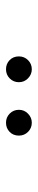

<svg xmlns="http://www.w3.org/2000/svg" viewBox="237 -993 126 640"><g transform="rotate(90 300.0 -673.0)"><path d="M168 -673Q168 -691 180.5 -703.5Q193 -716 211 -716Q228 -716 241 -703.5Q254 -691 254 -673Q254 -655 241.5 -642.5Q229 -630 211 -630Q193 -630 180.5 -642Q168 -654 168 -673ZM346 -673Q346 -691 359 -703.5Q372 -716 389 -716Q407 -716 419.5 -703.5Q432 -691 432 -673Q432 -654 419.5 -642Q407 -630 389 -630Q371 -630 358.5 -642.5Q346 -655 346 -673Z"/></g></svg>

Font: CMG Sans
Style: Regular
Weight: 400
Designer: Julieta Ulanovsky
Foundry: Julieta Ulanovsky
Version: Version 7.200